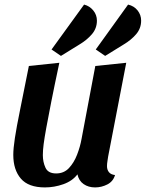

<svg xmlns="http://www.w3.org/2000/svg" viewBox="-20 -798 636 838"><path d="M176 20Q104 20 71 -18.5Q38 -57 38 -122Q38 -150 45 -196Q52 -242 67.5 -318Q83 -394 106 -510L239 -524Q217 -421 203.5 -352.5Q190 -284 182 -240Q174 -196 170.5 -169Q167 -142 167 -121Q167 -91 178.5 -66Q190 -41 225 -41Q259 -41 281 -64.5Q303 -88 316.5 -123Q330 -158 336 -192L396 -510L531 -524L452 -115Q451 -107 449 -95Q447 -83 447 -73Q447 -57 455.5 -46.5Q464 -36 482 -34Q474 -6 448.5 7Q423 20 395 20Q366 20 345 5.5Q324 -9 318 -37Q296 -8 256.5 6Q217 20 176 20ZM439 -554 398 -582 539 -778Q565 -772 580.5 -752.5Q596 -733 596 -708Q596 -674 574 -648.5Q552 -623 520 -604ZM246 -554 205 -582 347 -778Q371 -772 387 -752.5Q403 -733 403 -708Q403 -674 381 -648.5Q359 -623 327 -604Z"/></svg>

Font: Sansita Swashed Medium
Style: Regular
Weight: 500
Designer: Pablo Cosgaya
Foundry: Omnibus-Type
Version: Version 1.003; ttfautohint (v1.8.3)